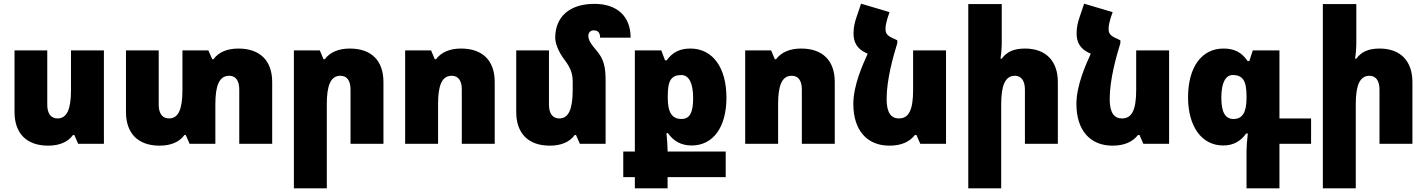

<svg xmlns="http://www.w3.org/2000/svg" viewBox="-20 -782 7758 1044"><path d="M545 -508H366V-292C366 -190 345 -138 293 -138C256 -138 237 -166 237 -212V-508H59V-173C59 -57 124 10 242 10C303 10 350 -10 377 -48H384L405 0H545Z M1276 -518C1215 -518 1168 -498 1141 -460H1134L1113 -508H972V-292C972 -190 951 -138 899 -138C862 -138 843 -166 843 -213V-508H665V-173C665 -57 730 10 848 10C909 10 956 -10 983 -48H990L1011 0H1151V-216C1151 -318 1173 -370 1226 -370C1263 -370 1281 -342 1281 -295V0H1460V-336C1460 -452 1394 -518 1276 -518Z M1578 242H1757V-216C1757 -318 1778 -370 1831 -370C1868 -370 1886 -342 1886 -295V0H2065V-336C2065 -452 2000 -518 1882 -518C1821 -518 1774 -498 1746 -460H1739L1719 -508H1578Z M2183 0H2362V-217C2362 -318 2383 -370 2436 -370C2473 -370 2491 -342 2491 -296V0H2670V-336C2670 -452 2605 -518 2487 -518C2426 -518 2379 -498 2351 -460H2344L2324 -508H2183Z M3273 -341C3273 -418 3264 -460 3223 -508C3203 -531 3179 -560 3179 -586C3179 -604 3190 -617 3208 -617C3231 -617 3243 -605 3243 -577H3409C3409 -696 3333 -761 3212 -761C3073 -761 2999 -687 2999 -577C2999 -548 3015 -503 3048 -459C3084 -412 3094 -380 3094 -338V-292C3094 -191 3073 -138 3021 -138C2984 -138 2965 -166 2965 -213V-508H2787V-173C2787 -57 2852 10 2970 10C3031 10 3078 -10 3105 -48H3112L3133 0H3273Z M3432 242H3610V181H3926V42H3610V36C3610 15 3608 -16 3604 -58H3612C3645 -11 3688 9 3741 9C3859 9 3930 -92 3930 -251C3930 -415 3855 -518 3734 -518C3682 -518 3640 -502 3605 -454H3596L3576 -508H3432V42H3369V181H3432ZM3685 -135C3634 -135 3611 -172 3611 -248V-261C3611 -344 3630 -374 3685 -374C3724 -374 3749 -333 3749 -249C3749 -168 3730 -135 3685 -135Z M4032 0H4211V-217C4211 -318 4232 -370 4285 -370C4322 -370 4340 -342 4340 -296V0H4519V-336C4519 -452 4454 -518 4336 -518C4275 -518 4228 -498 4200 -460H4193L4173 -508H4032Z M4859 -563 4844 -570C4802 -588 4795 -600 4795 -627C4795 -645 4801 -665 4806 -684L4817 -716L4662 -762L4638 -691C4629 -665 4621 -636 4621 -600C4621 -550 4642 -517 4687 -495L4698 -490C4670 -428 4620 -317 4620 -217C4620 -73 4695 10 4816 10C4880 10 4925 -10 4955 -48H4963L4984 0H5124V-508H4945V-292C4945 -183 4921 -138 4868 -138C4826 -138 4801 -168 4801 -243C4801 -350 4837 -476 4859 -547Z M5427 -760H5245V242H5424V-216C5424 -318 5446 -370 5498 -370C5534 -370 5553 -342 5553 -295V0H5732V-336C5732 -452 5665 -518 5554 -518C5492 -518 5454 -500 5427 -463H5420C5425 -492 5427 -525 5427 -554Z M6072 -563 6057 -570C6015 -588 6008 -600 6008 -627C6008 -645 6014 -665 6019 -684L6030 -716L5875 -762L5851 -691C5842 -665 5834 -636 5834 -600C5834 -550 5855 -517 5900 -495L5911 -490C5883 -428 5833 -317 5833 -217C5833 -73 5908 10 6029 10C6093 10 6138 -10 6168 -48H6176L6197 0H6337V-508H6158V-292C6158 -183 6134 -138 6081 -138C6039 -138 6014 -168 6014 -243C6014 -350 6050 -476 6072 -547Z M6758 242H6937V0H7109V-138H6937V-508H6792L6773 -450H6764C6729 -501 6688 -518 6632 -518C6515 -518 6440 -418 6440 -253C6440 -96 6513 9 6631 9C6683 9 6724 -11 6756 -56H6765C6760 -12 6758 17 6758 39ZM6688 -135C6643 -135 6621 -170 6621 -251C6621 -332 6644 -374 6683 -374C6738 -374 6758 -342 6758 -260V-248C6758 -169 6734 -135 6688 -135Z M7355 -760H7173V242H7352V-216C7352 -318 7374 -370 7426 -370C7462 -370 7481 -342 7481 -295V0H7660V-336C7660 -452 7593 -518 7482 -518C7420 -518 7382 -500 7355 -463H7348C7353 -492 7355 -525 7355 -554Z"/></svg>

Font: Noto Sans Armenian SemiCondensed Black
Style: Regular
Weight: 900
Width: 4
Designer: Monotype Design Team
Foundry: Monotype Imaging Inc.
Version: Version 2.008